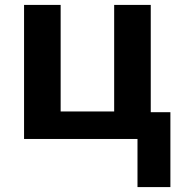

<svg xmlns="http://www.w3.org/2000/svg" viewBox="-20 -566 727 782"><path d="M594 -109V-546H445V-112H227V-546H78V0H540V196H674V-109Z"/></svg>

Font: Passageway
Style: Regular
Weight: 700
Foundry: Ascender Corporation
Version: Version 1.11